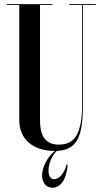

<svg xmlns="http://www.w3.org/2000/svg" viewBox="-20 -720 490 926"><path d="M442 -700H314V-696H376V-219.5C376 -82 345 -22.5 264.5 -22.5C209.5 -22.5 173 -50.5 173 -140V-696H233V-700H13V-696H73V-140C73 -51 136.5 8 244 8H245C208 37 183 87.5 183 125.5C183 161.5 203 185.5 233.5 185.5C273.5 185.5 302 141.5 306 75.5L302 71C290.5 115 266 144.5 241 144.5C223 144.5 214 127 214 103C214 73.5 227.5 34 253.5 8V7.8C355.5 3.8 380 -66.1 380 -219.5V-696H442Z"/></svg>

Font: Picaflor 96 pt
Style: Regular
Weight: 400
Designer: Ariel Martín Pérez
Foundry: Tunera Type Foundry
Version: Version 1.000;hotconv 1.0.109;makeotfexe 2.5.65596